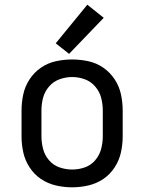

<svg xmlns="http://www.w3.org/2000/svg" viewBox="-20 -792 616 820"><path d="M288 8Q323 8 357.5 0Q392 -8 421 -27.5Q450 -47 469.5 -77Q489 -107 496.5 -141Q504 -175 504 -210V-320Q504 -355 496.5 -389.5Q489 -424 469.5 -453.5Q450 -483 421 -503Q392 -523 357.5 -530.5Q323 -538 288 -538Q253 -538 218.5 -530.5Q184 -523 155 -503Q126 -483 106.5 -453.5Q87 -424 79.5 -389.5Q72 -355 72 -320V-210Q72 -175 79.5 -141Q87 -107 106.5 -77Q126 -47 155 -27.5Q184 -8 218.5 0Q253 8 288 8ZM288 -68Q261 -68 234.5 -77Q208 -86 189.5 -107.5Q171 -129 164 -156Q157 -183 157 -210V-320Q157 -348 164 -374.5Q171 -401 189.5 -422.5Q208 -444 234.5 -453.5Q261 -463 288 -463Q316 -463 342 -453.5Q368 -444 386.5 -422.5Q405 -401 412 -374.5Q419 -348 419 -320V-210Q419 -183 412 -156Q405 -129 386.5 -107.5Q368 -86 342 -77Q316 -68 288 -68ZM275 -562 423 -716 353 -772 218 -607Z"/></svg>

Font: Iosevka Sparkle
Style: Regular
Weight: 400
Designer: Belleve Invis
Foundry: Belleve Invis
Version: Version 4.5.0; ttfautohint (v1.8.3)